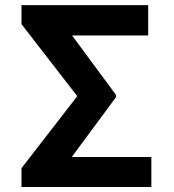

<svg xmlns="http://www.w3.org/2000/svg" viewBox="-20 -743 692 763"><path d="M581.5 -119.1V0H121.1V-119.1ZM568.8 -722.7V-602.1H131.3V-722.7ZM441.4 -365.2V-357.4L177.2 0H65.4V-74.7L287.1 -360.8L65.4 -647V-722.7H177.2Z"/></svg>

Font: Inter Cardless Tabular Bold
Style: Bold
Weight: 700
Designer: Rasmus Andersson
Foundry: rsms
Version: Version 4.000;git-4fc901f